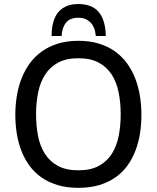

<svg xmlns="http://www.w3.org/2000/svg" viewBox="-20 -903 764 936"><path d="M362.3 12.7Q305.7 12.7 261 -0.7Q216.3 -14.2 182.1 -38.1Q147.9 -62 123.8 -95.2Q99.6 -128.4 84.2 -168Q68.8 -207.5 61.8 -252Q54.7 -296.4 54.7 -343.3Q54.7 -391.1 62.3 -436.5Q69.8 -481.9 85.7 -522Q101.6 -562 126.2 -595.5Q150.9 -628.9 185.1 -653.1Q219.2 -677.2 263.4 -690.7Q307.6 -704.1 362.3 -704.1Q417 -704.1 461.2 -690.7Q505.4 -677.2 539.6 -653.1Q573.7 -628.9 598.4 -595.5Q623 -562 638.7 -522Q654.3 -481.9 661.9 -436.5Q669.4 -391.1 669.4 -343.3Q669.4 -296.4 662.4 -252Q655.3 -207.5 640.1 -168Q625 -128.4 600.8 -95.2Q576.7 -62 542.5 -38.1Q508.3 -14.2 463.6 -0.7Q418.9 12.7 362.3 12.7ZM362.3 -72.8Q422.9 -72.8 462.6 -94.7Q502.4 -116.7 525.9 -154.3Q549.3 -191.9 558.8 -241.2Q568.4 -290.5 568.4 -345.7Q568.4 -402.8 558.3 -452.6Q548.3 -502.4 524.4 -539.6Q500.5 -576.7 460.9 -597.9Q421.4 -619.1 362.3 -619.1Q303.2 -619.1 263.7 -597.9Q224.1 -576.7 200.2 -539.6Q176.3 -502.4 166 -452.6Q155.8 -402.8 155.8 -345.7Q155.8 -290.5 165.3 -241.2Q174.8 -191.9 198.2 -154.3Q221.7 -116.7 261.5 -94.7Q301.3 -72.8 362.3 -72.8ZM231.4 -727.5Q231.4 -738.3 232.7 -754.2Q233.9 -770 237.8 -787.4Q241.7 -804.7 250 -821.8Q258.3 -838.9 272.7 -852.5Q287.1 -866.2 308.8 -874.8Q330.6 -883.3 361.8 -883.3Q429.2 -883.3 461.9 -843.5Q494.6 -803.7 495.6 -727.5H447.3Q446.3 -736.8 443.1 -752Q439.9 -767.1 430.9 -781.2Q421.9 -795.4 405.3 -805.9Q388.7 -816.4 361.8 -816.4Q321.3 -816.4 302 -792.7Q282.7 -769 280.3 -727.5Z"/></svg>

Font: Shanti
Style: Regular
Weight: 400
Designer: vernon adams
Foundry: vernon adams
Version: Version 1.000